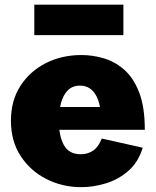

<svg xmlns="http://www.w3.org/2000/svg" viewBox="-20 -772 655 806"><path d="M321.3 13.7Q242.2 13.7 175 -20.3Q107.9 -54.2 66.9 -116.7Q25.9 -179.2 25.9 -265.1Q25.9 -349.6 65.7 -411.4Q105.5 -473.1 172.6 -507.1Q239.7 -541 322.3 -541Q367.2 -541 413.8 -527.8Q460.4 -514.6 500 -480.7Q539.6 -446.8 563.7 -385.3Q587.9 -323.7 587.9 -227.1H151.4V-322.8H412.6L403.3 -300.8Q398.4 -340.3 386.5 -365Q374.5 -389.6 356.7 -401.1Q338.9 -412.6 316.4 -412.6Q283.7 -412.6 264.2 -392.3Q244.6 -372.1 235.8 -338.4Q227.1 -304.7 227.1 -264.2Q227.1 -202.1 248 -163.3Q269 -124.5 319.3 -124.5Q348.6 -124.5 371.1 -139.9Q393.6 -155.3 407.2 -190.4L579.1 -151.9Q560.5 -90.8 518.6 -54.4Q476.6 -18.1 424.1 -2.2Q371.6 13.7 321.3 13.7ZM124 -624.5V-752.4H498V-624.5Z"/></svg>

Font: Schibsted Grotesk Black
Style: Regular
Weight: 900
Designer: Bakken & Baeck AS, Henrik Kongsvoll
Foundry: Schibsted ASA
Version: Version 1.100;gftools[0.9.25]